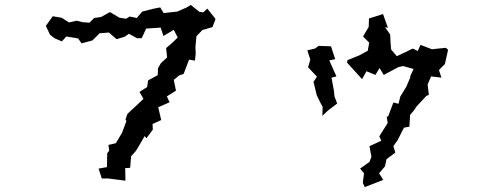

<svg xmlns="http://www.w3.org/2000/svg" viewBox="-20 -697 2040 779"><path d="M685 -576 701 -545 681 -525 654 -502 658 -464 633 -441 621 -420 620 -392 581 -371 577 -344 546 -324 562 -296 538 -273 497 -235 489 -211 493 -206 475 -158 450 -116 420 -109 423 -86 415 -75 414 -19 380 -13 393 27H417L489 36L488 -15L508 -16L512 -63L530 -83L536 -92L567 -145L574 -136L600 -171L599 -194L634 -210L622 -262L668 -282L657 -306L694 -329L685 -373L707 -391L725 -397L747 -455L771 -451L774 -478L773 -507L777 -550L801 -575L842 -587L854 -618L853 -622L821 -662L805 -647L789 -649L754 -677L738 -667L699 -650L644 -644L630 -667L600 -661L557 -650L535 -624L506 -630L492 -621L465 -625L426 -648L390 -628L362 -624L343 -605L315 -607L291 -613L260 -606L230 -625L194 -631L166 -592L183 -556L201 -542L231 -529L249 -549L297 -541L311 -521L355 -533L384 -562L422 -565L453 -538L486 -548L503 -560L536 -542H555L573 -581L632 -585L643 -551Z M1658 -417 1644 -387 1645 -384 1629 -346 1604 -305 1597 -276 1576 -281 1555 -225 1549 -223 1553 -198 1519 -144 1527 -126 1479 -104 1487 -61 1479 -40 1441 -13 1457 6 1452 45 1460 62 1535 33 1518 6 1542 -22 1548 -51 1584 -78 1576 -104 1593 -128 1619 -179 1641 -183 1644 -231 1661 -251 1670 -265 1710 -308 1720 -312 1715 -354 1729 -387 1771 -382 1761 -413 1785 -437 1798 -495 1789 -503 1749 -499 1733 -497 1686 -515 1675 -490 1655 -500 1590 -469 1567 -496 1565 -518 1563 -557 1542 -587 1554 -584 1534 -640 1477 -622 1476 -588 1453 -549 1478 -524 1472 -491 1437 -472 1390 -453 1388 -443 1449 -376 1467 -408 1503 -393 1520 -421 1537 -393 1597 -425 1616 -429ZM1227 -493 1239 -455 1230 -424 1266 -386 1252 -365 1265 -311 1277 -286 1289 -263 1288 -227 1310 -248 1348 -277 1337 -306 1335 -328 1325 -382 1345 -387 1316 -452 1340 -457 1323 -509 1273 -511 1258 -500Z"/></svg>

Font: チョークS
Style: Regular
Weight: 400
Designer: [Stick] Fontworks Inc.
Foundry: [Stick] Fontworks Inc.
Version: Version 1.200;FEAKit 1.0